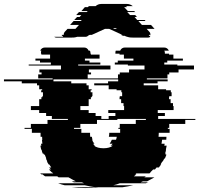

<svg xmlns="http://www.w3.org/2000/svg" viewBox="-158 -940 1007 970"><path d="M641 -339H829V-334H778V-314H697V-294H690V-289H699V-269H644V-264Q644 -260 643.5 -256.5Q643 -253 643 -249H683Q683 -245 682.5 -241.5Q682 -238 682 -234H661L658 -214H674Q673 -212 673 -209Q673 -206 672 -204H684Q683 -199 682 -194Q681 -189 680 -184H681Q680 -179 679 -174Q678 -169 676 -164H680Q680 -163 678 -159H683Q681 -154 679 -149Q677 -144 675 -139H672L664 -124H662L653 -109H656Q653 -105 650 -101.5Q647 -98 645 -94H633Q629 -88 625 -84H616L601 -69H603L597 -64H531L525 -59H531L518 -49H579L571 -44H622Q613 -39 604 -34Q595 -29 585 -24H565Q562 -23 559 -22Q556 -21 553 -19H592Q588 -18 585 -17Q582 -16 579 -14H447Q440 -11 431.5 -8.5Q423 -6 414 -4H515Q502 -1 488.5 1.5Q475 4 461 6H340Q324 8 306.5 9Q289 10 272 10Q254 10 237 9Q220 8 203 6H324Q310 4 296.5 1.5Q283 -1 270 -4H169Q160 -6 152 -8.5Q144 -11 136 -14H267Q264 -16 260.5 -17Q257 -18 254 -19H215L204 -24H225Q215 -29 206 -34Q197 -39 188 -44H138Q136 -46 134.5 -47Q133 -48 131 -49H70Q66 -51 63 -54Q60 -57 57 -59H51L45 -64H111L105 -69H104L89 -84H99L90 -94H101L91 -109H88L79 -124H81Q79 -128 77.5 -131.5Q76 -135 74 -139H76Q74 -144 72 -149Q70 -154 68 -159H64L62 -164H58Q54 -173 52 -184H50Q49 -189 48 -194Q47 -199 46 -204H51Q50 -206 50 -209Q50 -212 49 -214H56L54 -234H56Q55 -238 55 -241.5Q55 -245 55 -249H47V-269H3V-289H-34V-294H-2V-314H82V-334H185V-339H104V-354H75V-369H40V-384H-2V-404H40V-439H51V-449H56V-454H59V-474H50V-484H55V-489H40V-509H29V-519H-48V-529H-138V-539H108V-544H35V-564H52V-574H41V-589H150V-609H-13V-614H99V-624H44V-634H21V-644H95V-664H51V-669H49V-673Q49 -681 51 -684H45Q52 -700 70 -700H266Q283 -700 290 -684H296Q299 -680 299 -673V-669H301V-664H345V-644H271V-634H294V-624H349V-614H237V-609H400V-589H291V-574H302V-564H285V-544H438V-564H447V-574H494V-589H572V-609H488V-614H422V-624H437V-634H516V-644H468V-664H446V-669H425V-673Q425 -681 427 -684H449Q456 -700 474 -700H670Q688 -700 695 -684H672Q675 -680 675 -673V-669H696V-664H718V-644H766V-634H687V-624H672V-614H738V-609H822V-589H744V-574H697V-564H688V-544H584V-539H689V-529H638V-519H568V-509H641V-489H681V-484H705V-474H709V-454H697V-449H696V-439H704V-419H716V-404H719V-384H639V-369H675V-354H641ZM325 -354H354V-339H391V-354H425V-369H389V-384H469V-404H466V-419H454V-439H446V-449H447V-454H459V-474H455V-484H431V-489H391V-509H318V-519H388V-529H439V-539H112V-529H202V-519H279V-509H290V-489H305V-484H300V-474H309V-454H306V-449H301V-439H290V-404H248V-384H290V-369H325ZM528 -334H579V-339H435V-334H332V-314H248V-294H216V-289H253V-269H297V-268Q297 -263 297 -258.5Q297 -254 298 -249H306L309 -234H308Q310 -224 319 -214H312Q316 -208 322 -204H317Q334 -191 365 -191Q395 -191 412 -204H401Q407 -208 411 -214H396Q402 -222 407 -234H428Q430 -238 430.5 -241.5Q431 -245 432 -249H392Q393 -254 393.5 -258.5Q394 -263 394 -268V-269H449V-289H440V-294H447V-314H528ZM583 -794 597 -779Q602 -774 602 -766V-764H595Q595 -761 594 -759H602Q600 -755 599 -754H601Q597 -750 589 -750H518Q510 -750 502 -750.5Q494 -751 485 -754H484L476 -757L472 -759H464L453 -764H459L427 -779L394 -794H372L306 -764H296L285 -759H288L284 -757L277 -754H232Q223 -751 215 -750.5Q207 -750 199 -750H128Q120 -750 116 -754H161Q160 -755 158 -759H155Q155 -761 154.5 -762Q154 -763 154 -764H164V-766Q164 -774 169 -779L183 -794H223L241 -814H196L214 -834H250L255 -839H217L231 -854H244L253 -864H227L241 -879H280L285 -884H253L268 -901L271 -904H286L291 -909H325Q337 -920 354 -920H484Q499 -920 513 -909H479Q482 -907 484 -904H469L472 -901L488 -884H520L525 -879H485L499 -864H525L534 -854H522L535 -839H573L577 -834H541L559 -814H605L623 -794ZM412 -794H434L423 -799Z"/></svg>

Font: Rubik Glitch
Style: Regular
Weight: 400
Designer: Hubert and Fischer, NaN
Foundry: Hubert and Fischer, NaN
Version: Version 2.200